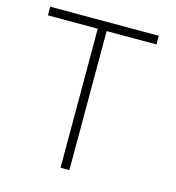

<svg xmlns="http://www.w3.org/2000/svg" viewBox="-105 -788 803 878"><g transform="rotate(15 296.5 -349.5)"><path d="M25 -699V-658H261V0H303V-658H539V-699Z"/></g></svg>

Font: Montserrat Custom ExtraLight
Style: Regular
Weight: 300
Designer: Julieta Ulanovsky
Foundry: Julieta Ulanovsky
Version: Version 7.200